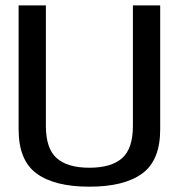

<svg xmlns="http://www.w3.org/2000/svg" viewBox="-20 -695 684 719"><path d="M314.8 4.1Q445.1 4.1 512.5 -45.2Q579.9 -94.5 579.9 -210.7V-674.7H477.7V-223.4Q477.7 -138.4 437.1 -102.6Q396.5 -66.9 314.8 -66.9Q233 -66.9 192.4 -102.7Q151.8 -138.6 151.8 -223.4V-674.7H49.7V-210.7Q49.7 -94.5 117 -45.2Q184.4 4.1 314.8 4.1Z"/></svg>

Font: Anybody Thin
Style: Regular
Weight: 100
Designer: Tyler Finck
Foundry: Etcetera Type Company
Version: Version 1.114;gftools[0.9.25]